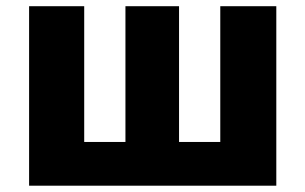

<svg xmlns="http://www.w3.org/2000/svg" viewBox="-20 -589 967 609"><path d="M72.3 0V-569.3H247.1V-138.7H377.9V-569.3H547.9V-138.7H678.7V-569.3H856.4V0Z"/></svg>

Font: Gen Shin Gothic Heavy
Style: Bold
Weight: 900
Designer: [Source Han Sans]
Ryoko NISHIZUKA  (kana & ideographs); Paul D. Hunt (Latin, Greek & Cyrillic); Wenlong ZHANG  (bopomofo
Version: Version 1.002.20150607